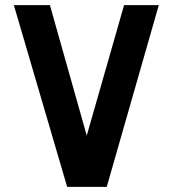

<svg xmlns="http://www.w3.org/2000/svg" viewBox="-20 -731 676 751"><path d="M465.3 -710.9 319.3 -200.7 175.3 -710.9H34.2L242.7 0H397.5L601.1 -710.9Z"/></svg>

Font: Tuffy
Style: Bold
Weight: 700
Designer: Thatcher Ulrich, Karoly Barta, Michael Everson
Version: Version 001.270